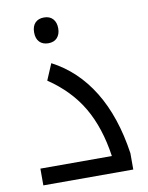

<svg xmlns="http://www.w3.org/2000/svg" viewBox="-85 -820 679 881"><g transform="rotate(-10 254.5 -379.0)"><path d="M44.9 -78.1H377.9Q358.4 -212.4 303.2 -306.9Q248 -401.4 146 -470.2L178.2 -545.9Q293.5 -485.8 366 -367.7Q438.5 -249.5 463.9 -76.2V0H44.9ZM181.2 -638.2Q155.3 -638.2 140.1 -653.8Q125 -669.4 125 -698.2Q125 -727.1 139.9 -742.7Q154.8 -758.3 181.2 -758.3Q208 -758.3 222.7 -741.9Q237.3 -725.6 237.3 -698.2Q237.3 -670.9 222.7 -654.5Q208 -638.2 181.2 -638.2Z"/></g></svg>

Font: Droid Arabic Kufi
Style: Regular
Weight: 400
Designer: Pascal Zoghbi
Foundry: Irfont.ir
Version: Version 1.00 February 28, 2013, initial release